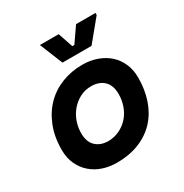

<svg xmlns="http://www.w3.org/2000/svg" viewBox="-166 -838 945 984"><g transform="rotate(-30 306.0 -346.0)"><path d="M558 -310Q558 -240 538 -180.5Q518 -121 479 -78Q440 -35 381.5 -10.5Q323 14 246 14Q202 14 163.5 1Q125 -12 96 -37.5Q67 -63 50 -100Q33 -137 33 -184Q33 -261 57 -321.5Q81 -382 122.5 -424Q164 -466 220.5 -488Q277 -510 342 -510Q389 -510 429 -495.5Q469 -481 497.5 -455Q526 -429 542 -392Q558 -355 558 -310ZM265 -104Q301 -105 331.5 -120Q362 -135 383.5 -159.5Q405 -184 417 -217Q429 -250 429 -287Q429 -339 401 -365.5Q373 -392 326 -392Q290 -392 260 -376.5Q230 -361 208 -335.5Q186 -310 174 -277Q162 -244 162 -208Q162 -157 190 -130.5Q218 -104 265 -104ZM534 -694 432 -570H260L205 -706H316L346 -618H358L419 -706H534Z"/></g></svg>

Font: Space Mono
Style: Bold Italic
Weight: 700
Italic angle: -12°
Monospace: yes
Designer: Colophon Foundry / Benjamin Critton
Foundry: Colophon Foundry
Version: Version 1.000;PS 1.000;hotconv 1.0.81;makeotf.lib2.5.63406